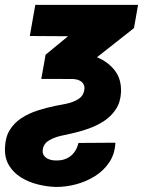

<svg xmlns="http://www.w3.org/2000/svg" viewBox="-53 -548 582 782"><path d="M90.8 -528.3H509.3L492.7 -433.6L230 -226.6H115.2L132.8 -325.2L224.1 -400.4L68.4 -401.4ZM121.6 58.6Q118.7 75.7 126 85.7Q133.3 95.7 146.2 100.6Q159.2 105.5 173.8 105.5Q198.2 106.4 217 98.1Q235.8 89.8 248.5 73.5Q261.2 57.1 266.6 34.2L417 33.2Q415 78.6 392.3 112.8Q369.6 147 333.7 169.4Q297.9 191.9 255.9 202.9Q213.9 213.9 173.8 213.4Q138.2 212.4 101.1 203.1Q64 193.8 33 174.8Q2 155.8 -16.4 125.5Q-34.7 95.2 -32.7 53.2Q-31.2 10.3 -12.9 -19Q5.4 -48.3 34.9 -67.4Q64.5 -86.4 100.1 -97.9Q135.7 -109.4 171.9 -116.7Q190.9 -120.1 217 -125.5Q243.2 -130.9 264.4 -143.3Q285.6 -155.8 290 -179.7Q293 -194.3 287.6 -204.3Q282.2 -214.4 271.5 -219.7Q260.7 -225.1 247.6 -226.1L164.6 -226.6L183.6 -335L248.5 -334.5Q295.9 -333 340.8 -315.2Q385.7 -297.4 413.8 -262Q441.9 -226.6 439.9 -172.4Q438 -132.3 419.2 -103.5Q400.4 -74.7 371.1 -55.4Q341.8 -36.1 307.1 -23.9Q272.5 -11.7 238.8 -4.4Q221.7 -1 195.3 5.1Q168.9 11.2 147.5 23.4Q126 35.6 121.6 58.6Z"/></svg>

Font: Roboto Black
Style: Italic
Weight: 900
Italic angle: -12°
Designer: Christian Robertson
Foundry: Google
Version: Version 3.0; 2020